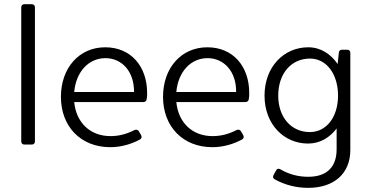

<svg xmlns="http://www.w3.org/2000/svg" viewBox="-20 -700 1794 931"><path d="M98.6 1H133.8C143.6 1 149.4 -4.9 149.4 -14.6V-664.1C149.4 -673.8 143.6 -679.7 133.8 -679.7H98.6C88.9 -679.7 83 -673.8 83 -664.1V-14.6C83 -4.9 88.9 1 98.6 1Z M693.4 -249C693.4 -377.9 615.2 -470.7 490.2 -470.7C363.3 -470.7 275.4 -370.1 275.4 -230.5C275.4 -85.9 372.1 13.7 514.6 13.7C570.3 13.7 620.1 -2.9 658.2 -23.4C667 -28.3 668.9 -36.1 664.1 -44.9L653.3 -63.5C648.4 -71.3 640.6 -73.2 631.8 -69.3C591.8 -48.8 554.7 -40 515.6 -40C418 -40 349.6 -104.5 339.8 -205.1H674.8C683.6 -205.1 690.4 -210 691.4 -219.7C693.4 -230.5 693.4 -240.2 693.4 -249ZM629.9 -253.9H339.8C348.6 -352.5 410.2 -418 491.2 -418C570.3 -418 630.9 -354.5 629.9 -253.9Z M1188.5 -249C1188.5 -377.9 1110.4 -470.7 985.4 -470.7C858.4 -470.7 770.5 -370.1 770.5 -230.5C770.5 -85.9 867.2 13.7 1009.8 13.7C1065.4 13.7 1115.2 -2.9 1153.3 -23.4C1162.1 -28.3 1164.1 -36.1 1159.2 -44.9L1148.4 -63.5C1143.6 -71.3 1135.7 -73.2 1127 -69.3C1086.9 -48.8 1049.8 -40 1010.7 -40C913.1 -40 844.7 -104.5 835 -205.1H1169.9C1178.7 -205.1 1185.5 -210 1186.5 -219.7C1188.5 -230.5 1188.5 -240.2 1188.5 -249ZM1125 -253.9H835C843.8 -352.5 905.3 -418 986.3 -418C1065.4 -418 1126 -354.5 1125 -253.9Z M1623 -444.3 1617.2 -389.6C1584 -437.5 1536.1 -470.7 1474.6 -470.7C1356.4 -470.7 1262.7 -376 1262.7 -236.3C1262.7 -97.7 1356.4 -3.9 1473.6 -3.9C1532.2 -3.9 1579.1 -33.2 1612.3 -77.1V23.4C1612.3 109.4 1565.4 157.2 1474.6 157.2C1428.7 157.2 1382.8 146.5 1339.8 121.1C1331.1 116.2 1323.2 117.2 1318.4 127L1306.6 148.4C1301.8 157.2 1303.7 165 1312.5 169.9C1363.3 197.3 1416 210.9 1474.6 210.9C1598.6 210.9 1678.7 142.6 1678.7 27.3V-443.4C1678.7 -453.1 1672.9 -459 1663.1 -459H1639.6C1629.9 -459 1624 -454.1 1623 -444.3ZM1482.4 -59.6C1391.6 -59.6 1329.1 -131.8 1329.1 -236.3C1329.1 -342.8 1391.6 -416 1483.4 -416C1562.5 -416 1619.1 -341.8 1619.1 -236.3C1619.1 -131.8 1562.5 -59.6 1482.4 -59.6Z"/></svg>

Font: Ed Sans Neue Light
Style: Regular
Weight: 300
Designer: Stephen Hutchings
Version: Version 1.004;PS 001.004;hotconv 1.0.88;makeotf.lib2.5.64775